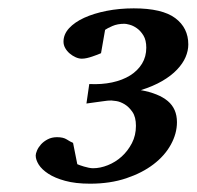

<svg xmlns="http://www.w3.org/2000/svg" viewBox="-20 -815 473 462"><path d="M433.1 -708Q433.1 -692.9 426.5 -677.5Q419.9 -662.1 406 -647.5Q392.1 -632.8 370.4 -620.1Q348.6 -607.4 318.8 -598.1Q361.8 -590.3 383.8 -571.8Q405.8 -553.2 405.8 -521Q405.8 -493.7 391.1 -467Q376.5 -440.4 349.4 -419.7Q322.3 -398.9 283.7 -386Q245.1 -373 196.8 -373Q161.6 -373 136.7 -379.9Q111.8 -386.7 96.2 -397Q80.6 -407.2 73.2 -418.9Q65.9 -430.7 65.9 -440.9Q65.9 -445.3 69.1 -452.9Q72.3 -460.4 78.6 -467.5Q85 -474.6 94.7 -479.7Q104.5 -484.9 117.2 -484.9Q132.3 -484.9 140.6 -479.5Q148.9 -474.1 155.8 -471.2L166 -419.9Q168 -418.9 172.1 -417.5Q176.3 -416 181.9 -414.3Q187.5 -412.6 193.4 -411.4Q199.2 -410.2 204.1 -410.2Q221.2 -410.2 239.5 -417.5Q257.8 -424.8 272.7 -438.2Q287.6 -451.7 297.4 -470.5Q307.1 -489.3 307.1 -512.2Q307.1 -533.2 298.8 -545.4Q290.5 -557.6 280 -564Q269.5 -570.3 260 -571.8Q250.5 -573.2 248 -573.2Q243.7 -573.2 238.8 -572.8Q233.9 -572.3 227.3 -571.3Q220.7 -570.3 211.2 -569.1Q201.7 -567.9 188 -565.9L194.8 -612.8Q224.6 -611.3 249.8 -616.7Q274.9 -622.1 293.2 -633.5Q311.5 -645 321.8 -661.9Q332 -678.7 332 -700.2Q332 -718.3 325.2 -729.5Q318.4 -740.7 309.3 -747.1Q300.3 -753.4 291.7 -755.6Q283.2 -757.8 279.8 -757.8Q262.7 -757.8 250.5 -752.4Q238.3 -747.1 232.9 -743.2L223.1 -687Q219.7 -685.5 214.1 -683.3Q208.5 -681.2 202.1 -679Q195.8 -676.8 189.2 -675.3Q182.6 -673.8 176.8 -673.8Q169.9 -673.8 162.1 -677.2Q154.3 -680.7 147.7 -686.3Q141.1 -691.9 137 -699.2Q132.8 -706.5 132.8 -714.8Q132.8 -732.4 146.2 -747.1Q159.7 -761.7 182.6 -772.2Q205.6 -782.7 236.3 -788.8Q267.1 -794.9 301.8 -794.9Q370.1 -794.9 401.6 -771.5Q433.1 -748 433.1 -708Z"/></svg>

Font: Charis SIL Afr
Style: Bold Italic
Weight: 700
Italic angle: -11°
Foundry: SIL International
Version: Version 5.000